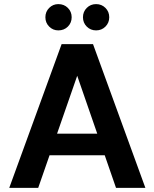

<svg xmlns="http://www.w3.org/2000/svg" viewBox="-20 -915 752 935"><path d="M25 0 280 -700H433L688 0H545L356 -546L166 0ZM137 -159 173 -264H529L564 -159ZM264 -767Q238 -767 219.5 -785.5Q201 -804 201 -831Q201 -858 219.5 -876.5Q238 -895 264 -895Q292 -895 310.5 -876.5Q329 -858 329 -831Q329 -804 310.5 -785.5Q292 -767 264 -767ZM448 -767Q421 -767 402.5 -785.5Q384 -804 384 -831Q384 -858 402.5 -876.5Q421 -895 448 -895Q475 -895 493.5 -876.5Q512 -858 512 -831Q512 -804 493.5 -785.5Q475 -767 448 -767Z"/></svg>

Font: DM Sans 9pt
Style: Bold
Weight: 700
Version: Version 4.004;gftools[0.9.30]